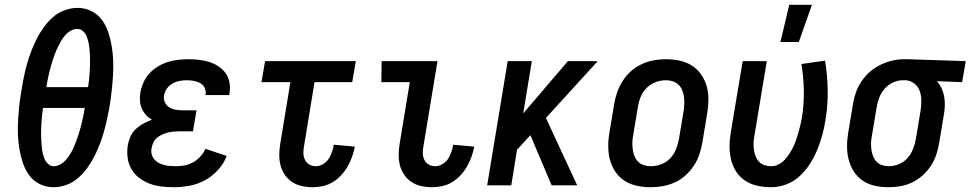

<svg xmlns="http://www.w3.org/2000/svg" viewBox="-20 -776 4064 804"><path d="M205 8Q173 8 146 -5.5Q119 -19 102 -42.5Q85 -66 75.5 -94.5Q66 -123 61 -153.5Q56 -184 55 -215Q54 -246 56 -277.5Q58 -309 61.5 -340.5Q65 -372 71 -404Q75 -430 80.5 -456.5Q86 -483 93.5 -509.5Q101 -536 111 -562Q121 -588 133.5 -613Q146 -638 163 -661.5Q180 -685 201.5 -704Q223 -723 250.5 -733Q278 -743 304 -743Q336 -743 363 -729.5Q390 -716 407 -692.5Q424 -669 433.5 -640.5Q443 -612 448 -581.5Q453 -551 454 -520Q455 -489 453 -457.5Q451 -426 447.5 -394.5Q444 -363 439 -331Q434 -305 428.5 -278.5Q423 -252 415.5 -225.5Q408 -199 398 -173Q388 -147 375.5 -122Q363 -97 346 -73.5Q329 -50 307.5 -31Q286 -12 258.5 -2Q231 8 205 8ZM349 -411Q351 -425 352.5 -439Q354 -453 355 -466.5Q356 -480 356.5 -493.5Q357 -507 357 -520.5Q357 -534 356.5 -547.5Q356 -561 354.5 -574.5Q353 -588 350 -601Q347 -614 342 -625.5Q337 -637 327 -646Q317 -655 304 -655Q290 -655 276.5 -647.5Q263 -640 253 -628.5Q243 -617 235.5 -604Q228 -591 221.5 -577.5Q215 -564 210 -550.5Q205 -537 200.5 -523Q196 -509 192 -495Q188 -481 185 -467Q182 -453 179 -439Q176 -425 174 -411ZM205 -80Q219 -80 232.5 -87.5Q246 -95 256 -106.5Q266 -118 274 -131Q282 -144 288 -157.5Q294 -171 299 -184.5Q304 -198 308.5 -212Q313 -226 317 -240Q321 -254 324 -268Q327 -282 330 -296Q333 -310 335 -324H160Q158 -310 156.5 -296Q155 -282 154 -268.5Q153 -255 152.5 -241.5Q152 -228 152 -214.5Q152 -201 153 -187.5Q154 -174 155 -160.5Q156 -147 159 -134Q162 -121 167 -109.5Q172 -98 182 -89Q192 -80 205 -80Z M709 8Q682 8 656 5Q630 2 606.5 -7Q583 -16 563 -31Q543 -46 530.5 -67.5Q518 -89 514.5 -115Q511 -141 515 -167Q518 -185 526 -203.5Q534 -222 548.5 -235.5Q563 -249 580.5 -258.5Q598 -268 616 -275Q602 -283 591 -295Q580 -307 573.5 -322.5Q567 -338 566 -355.5Q565 -373 568 -390Q572 -411 581.5 -432Q591 -453 606.5 -469.5Q622 -486 642 -498Q662 -510 683 -516.5Q704 -523 725.5 -525.5Q747 -528 768 -528Q791 -528 813 -525.5Q835 -523 856 -516.5Q877 -510 895 -498Q913 -486 925 -469Q937 -452 941 -430Q945 -408 941 -385L940 -378H840L841 -381Q843 -396 836.5 -409Q830 -422 817.5 -428.5Q805 -435 790.5 -437.5Q776 -440 762 -440Q747 -440 731.5 -437Q716 -434 702 -426Q688 -418 678.5 -404.5Q669 -391 667 -376Q664 -361 670.5 -347.5Q677 -334 689 -326.5Q701 -319 716 -316.5Q731 -314 746 -314H803L788 -226H731Q719 -226 707 -225Q695 -224 683.5 -221Q672 -218 660 -213Q648 -208 638 -199.5Q628 -191 622.5 -179.5Q617 -168 615 -156Q612 -143 615 -131Q618 -119 625.5 -109.5Q633 -100 643.5 -94.5Q654 -89 666 -85.5Q678 -82 691 -81Q704 -80 717 -80Q735 -80 753.5 -83.5Q772 -87 789 -96.5Q806 -106 819.5 -121Q833 -136 840 -153L929 -123Q918 -92 893.5 -65Q869 -38 839 -21.5Q809 -5 775 1.5Q741 8 709 8Z M1290 8Q1266 8 1243.5 3Q1221 -2 1203 -14Q1185 -26 1172.5 -44.5Q1160 -63 1154.5 -84.5Q1149 -106 1149.5 -130Q1150 -154 1154 -177L1196 -432H1075L1090 -520H1470L1455 -432H1297L1253 -163Q1250 -148 1250.5 -133.5Q1251 -119 1257 -106.5Q1263 -94 1275.5 -87Q1288 -80 1302 -80Q1318 -80 1332.5 -88.5Q1347 -97 1356 -110.5Q1365 -124 1370 -139Q1375 -154 1378 -170L1466 -162Q1462 -141 1454.5 -120Q1447 -99 1436 -79.5Q1425 -60 1409.5 -43Q1394 -26 1374.5 -14Q1355 -2 1333 3Q1311 8 1290 8Z M1790 8Q1766 8 1743.5 3Q1721 -2 1703 -14Q1685 -26 1672.5 -44.5Q1660 -63 1654.5 -84.5Q1649 -106 1649.5 -130Q1650 -154 1654 -177L1696 -432H1577L1578 -520H1812L1753 -163Q1750 -148 1750.5 -133.5Q1751 -119 1757 -106.5Q1763 -94 1775.5 -87Q1788 -80 1802 -80Q1818 -80 1832.5 -88.5Q1847 -97 1856 -110.5Q1865 -124 1870 -139Q1875 -154 1878 -170L1966 -162Q1962 -141 1954.5 -120Q1947 -99 1936 -79.5Q1925 -60 1909.5 -43Q1894 -26 1874.5 -14Q1855 -2 1833 3Q1811 8 1790 8Z M2290 0 2201 -210 2145 -149 2121 0H2020L2106 -520H2207L2171 -301L2358 -520H2483L2266 -282L2397 0Z M2705 8Q2675 8 2647 2Q2619 -4 2596 -18.5Q2573 -33 2557.5 -56Q2542 -79 2534.5 -106Q2527 -133 2527 -162.5Q2527 -192 2532 -221L2552 -341Q2556 -366 2565 -391Q2574 -416 2588.5 -438.5Q2603 -461 2623.5 -479Q2644 -497 2668.5 -508Q2693 -519 2718 -523.5Q2743 -528 2768 -528Q2798 -528 2826 -522Q2854 -516 2877 -501.5Q2900 -487 2916 -464Q2932 -441 2939.5 -414Q2947 -387 2946.5 -357.5Q2946 -328 2941 -299L2921 -179Q2917 -154 2908.5 -129Q2900 -104 2885 -81.5Q2870 -59 2850 -41Q2830 -23 2805.5 -12Q2781 -1 2755.5 3.5Q2730 8 2705 8ZM2705 -80Q2727 -80 2748.5 -88Q2770 -96 2786 -112.5Q2802 -129 2810.5 -150.5Q2819 -172 2823 -193L2843 -313Q2845 -328 2845.5 -343Q2846 -358 2844 -372Q2842 -386 2836.5 -399Q2831 -412 2821 -421.5Q2811 -431 2797.5 -435.5Q2784 -440 2769 -440Q2747 -440 2725.5 -432Q2704 -424 2687.5 -407.5Q2671 -391 2662.5 -369.5Q2654 -348 2651 -327L2631 -207Q2628 -192 2628 -177Q2628 -162 2630 -148Q2632 -134 2637.5 -121Q2643 -108 2652.5 -98.5Q2662 -89 2676 -84.5Q2690 -80 2705 -80Z M3209 8Q3180 8 3152 2Q3124 -4 3101 -19Q3078 -34 3063 -57Q3048 -80 3041.5 -107Q3035 -134 3035 -163Q3035 -192 3040 -221L3090 -520H3191L3139 -207Q3136 -192 3135.5 -177.5Q3135 -163 3137 -149Q3139 -135 3144 -122Q3149 -109 3158 -99Q3167 -89 3181 -84.5Q3195 -80 3209 -80Q3225 -80 3240 -87.5Q3255 -95 3266 -107Q3277 -119 3286 -133Q3295 -147 3302 -161.5Q3309 -176 3314 -191Q3319 -206 3323.5 -221.5Q3328 -237 3331.5 -252Q3335 -267 3338 -283Q3347 -340 3346 -396.5Q3345 -453 3336 -508L3435 -522Q3445 -461 3446 -397.5Q3447 -334 3436 -269Q3431 -238 3422.5 -207.5Q3414 -177 3401.5 -147Q3389 -117 3371 -89Q3353 -61 3328 -38Q3303 -15 3271.5 -3.5Q3240 8 3209 8ZM3248 -600 3285 -756H3380L3325 -600Z M3701 8Q3672 8 3644 2Q3616 -4 3593.5 -19Q3571 -34 3556 -57Q3541 -80 3534 -107Q3527 -134 3527 -163Q3527 -192 3532 -221L3552 -341Q3556 -366 3564.5 -390Q3573 -414 3588 -436Q3603 -458 3623 -475.5Q3643 -493 3667 -504.5Q3691 -516 3715.5 -522Q3740 -528 3765 -528H3781L4024 -520L4009 -432L3903 -436Q3915 -423 3922.5 -407Q3930 -391 3933.5 -373Q3937 -355 3936.5 -336Q3936 -317 3933 -299L3913 -179Q3909 -154 3901 -129.5Q3893 -105 3879 -83Q3865 -61 3844.5 -42.5Q3824 -24 3800.5 -12.5Q3777 -1 3751.5 3.5Q3726 8 3701 8ZM3702 -80Q3723 -80 3744 -88.5Q3765 -97 3780 -114Q3795 -131 3803 -151.5Q3811 -172 3815 -193L3835 -313Q3838 -334 3838 -355Q3838 -376 3831.5 -394.5Q3825 -413 3809.5 -425.5Q3794 -438 3774 -440H3760Q3740 -440 3719.5 -430.5Q3699 -421 3684.5 -404.5Q3670 -388 3662 -367.5Q3654 -347 3651 -327L3631 -207Q3628 -192 3627.5 -177.5Q3627 -163 3629 -149Q3631 -135 3636 -122Q3641 -109 3650.5 -99Q3660 -89 3673.5 -84.5Q3687 -80 3702 -80Z"/></svg>

Font: Iosevka Term Curly Semibold
Style: Italic
Weight: 600
Italic angle: -9°
Designer: Belleve Invis
Foundry: Belleve Invis
Version: Version 32.3.0